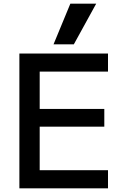

<svg xmlns="http://www.w3.org/2000/svg" viewBox="-20 -1020 673 1040"><path d="M85 0V-730H565V-632H195V-430H545V-334H195V-98H565V0ZM380 -780H270L361 -1000H501Z"/></svg>

Font: M PLUS 1 Medium
Style: Regular
Weight: 500
Designer: Coji Morishita
Foundry: UNDERFOREST DESIGN
Version: Version 1.001